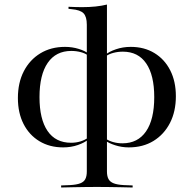

<svg xmlns="http://www.w3.org/2000/svg" viewBox="-20 -632 846 838"><path d="M403.2 183.9Q375.8 183.9 351.2 184.3Q326.6 184.7 301.2 185.1Q275.8 185.5 246.8 186.3V177.4L286.3 175.8Q314.5 174.2 330.2 168.1Q346 162.1 352.4 149.6Q358.9 137.1 358.9 116.1V-524.2Q358.9 -558.9 344.8 -573.8Q330.6 -588.7 292.7 -591.9L279 -593.5V-602.4Q300 -601.6 312.1 -601.2Q324.2 -600.8 338.7 -600.8Q369.4 -600.8 396.8 -603.6Q424.2 -606.5 446.8 -612.1V-602.4V116.1Q446.8 137.1 453.6 149.6Q460.5 162.1 476.2 168.1Q491.9 174.2 519.4 175.8L558.9 177.4V186.3Q529.8 185.5 504.4 185.1Q479 184.7 454.4 184.3Q429.8 183.9 403.2 183.9ZM255.6 11.3Q196.8 11.3 152 -15.7Q107.3 -42.7 82.7 -91.1Q58.1 -139.5 58.1 -204Q58.1 -271 83.9 -321Q109.7 -371 156 -399.2Q202.4 -427.4 263.7 -427.4Q295.2 -427.4 323.8 -418.5Q352.4 -409.7 364.5 -398.4L362.9 -390.3Q352.4 -399.2 332.7 -404.4Q312.9 -409.7 291.1 -409.7Q224.2 -409.7 188.3 -357.7Q152.4 -305.6 152.4 -208.1Q152.4 -112.1 187.5 -60.5Q222.6 -8.9 290.3 -8.9Q312.1 -8.9 331.5 -14.9Q350.8 -21 363.7 -30.6L365.3 -23.4Q350 -9.7 320.2 0.8Q290.3 11.3 255.6 11.3ZM541.9 11.3Q511.3 11.3 482.7 2Q454 -7.3 441.1 -17.7L441.9 -26.6Q454 -17.7 473.4 -12.1Q492.7 -6.5 514.5 -6.5Q581.5 -6.5 617.3 -58.5Q653.2 -110.5 653.2 -208.1Q653.2 -304 618.1 -355.2Q583.1 -406.5 516.1 -406.5Q494.4 -406.5 474.6 -401.2Q454.8 -396 441.9 -386.3L441.1 -393.5Q455.6 -406.5 485.9 -416.9Q516.1 -427.4 550.8 -427.4Q609.7 -427.4 654 -400.4Q698.4 -373.4 723 -325Q747.6 -276.6 747.6 -212.1Q747.6 -145.2 721.8 -95.2Q696 -45.2 650 -16.9Q604 11.3 541.9 11.3Z"/></svg>

Font: Playfair 144pt SemiExpanded Medium
Style: Regular
Weight: 500
Width: 6
Designer: Claus Eggers Sørensen
Foundry: Claus Eggers Sørensen
Version: Version 2.203